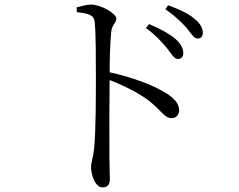

<svg xmlns="http://www.w3.org/2000/svg" viewBox="-20 -774 1040 837"><path d="M707 -565C728 -539 739 -517 755 -517C770 -517 779 -526 779 -542C779 -563 769 -583 744 -605C718 -627 680 -648 630 -669L616 -652C660 -620 686 -590 707 -565ZM792 -654C813 -629 825 -606 841 -606C855 -606 864 -614 864 -631C864 -652 853 -672 827 -693C802 -714 764 -733 713 -751L701 -734C745 -703 769 -679 792 -654ZM314 -742 315 -721C367 -715 390 -709 393 -677C398 -627 398 -518 398 -438C398 -362 398 -198 390 -124C386 -86 377 -68 377 -46C377 -12 395 43 427 43C449 43 459 31 459 5C459 -12 457 -42 457 -86C456 -192 457 -355 458 -425C525 -399 580 -370 624 -339C684 -293 696 -259 728 -259C750 -259 761 -276 761 -294C761 -324 735 -349 704 -368C649 -403 554 -438 458 -459C458 -514 460 -588 465 -636C469 -669 487 -673 487 -693C487 -716 419 -754 377 -754C358 -754 339 -748 314 -742Z"/></svg>

Font: Noto Serif CJK TC
Style: Regular
Weight: 400
Designer: Ryoko NISHIZUKA 西塚涼子 (kana & ideographs); Frank Grießhammer (Latin, Greek & Cyrillic); Wenlong ZHANG 张文龙 (bopomofo); San
Foundry: Adobe
Version: Version 2.001;hotconv 1.1.0;makeotfexe 2.6.0